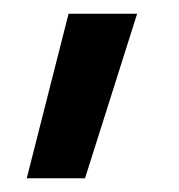

<svg xmlns="http://www.w3.org/2000/svg" viewBox="-20 -132 261 280"><path d="M180 -112 104 128H19L80 -112Z"/></svg>

Font: IngvarSans
Style: Regular
Weight: 600
Version: Version 3.000